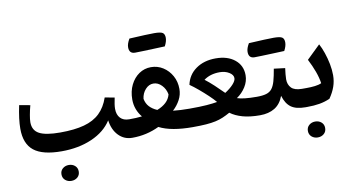

<svg xmlns="http://www.w3.org/2000/svg" viewBox="-95 -1046 2842 1550"><g transform="rotate(-10 1326.0 -271.5)"><path d="M752.4 -172.4Q697.3 -86.4 588.6 -39.1Q480 8.3 340.3 8.3Q184.6 8.3 113.3 -48.3Q42 -105 42 -228.5Q42 -305.7 65.9 -418.5L154.8 -402.3Q144 -362.3 137.5 -325.4Q130.9 -288.6 130.9 -266.1Q130.9 -199.7 183.6 -171.4Q236.3 -143.1 355 -143.1Q472.2 -143.1 551.8 -164.8Q631.3 -186.5 680.9 -234.4Q730.5 -282.2 756.8 -359.4L835.9 -344.7Q829.6 -314.5 826.4 -293Q823.2 -271.5 823.2 -254.4Q823.2 -205.6 848.9 -178.5Q874.5 -151.4 920.9 -151.4H921.4V0H920.9Q854 0 808.6 -46.9Q763.2 -93.8 752.4 -172.4ZM305.2 191.9Q305.2 162.6 325.9 144.8Q346.7 127 376 127Q405.8 127 426.3 144.8Q446.8 162.6 446.8 191.9Q446.8 221.7 426.3 239.5Q405.8 257.3 376 257.3Q346.7 257.3 325.9 239.5Q305.2 221.7 305.2 191.9Z M1166 -535.6Q1220.2 -535.6 1264.9 -507.1Q1309.6 -478.5 1336.2 -430.4Q1362.8 -382.3 1362.8 -322.8Q1362.8 -275.9 1340.3 -233.9Q1317.9 -191.9 1281.2 -158.2Q1309.6 -154.8 1344.7 -153.1Q1379.9 -151.4 1415 -151.4H1415.5V0H1415Q1329.1 0 1261 -12Q1192.9 -23.9 1141.6 -49.8Q1038.1 0 921.4 0Q912.1 0 907.2 -8.1Q902.3 -16.1 902.3 -36.1V-115.7Q902.3 -135.7 907.2 -143.6Q912.1 -151.4 921.4 -151.4Q949.2 -151.4 976.8 -152.6Q1004.4 -153.8 1026.4 -156.7Q1001.5 -186 987.3 -223.6Q973.1 -261.2 973.1 -304.2Q973.1 -371.6 999 -423.8Q1024.9 -476.1 1068.6 -505.9Q1112.3 -535.6 1166 -535.6ZM1162.6 -401.9Q1125.5 -401.9 1097.2 -370.4Q1068.8 -338.9 1063.5 -293.9Q1070.8 -254.9 1094.7 -229Q1118.7 -203.1 1157.7 -186.5Q1202.1 -203.6 1230.5 -230.2Q1258.8 -256.8 1268.6 -294.4Q1260.7 -339.4 1230.5 -370.6Q1200.2 -401.9 1162.6 -401.9ZM1061.5 -672.9Q1012.7 -672.9 1013.2 -725.6Q1013.2 -754.4 1036.1 -793Q1185.5 -801.3 1239.5 -801.3Q1293.5 -801.3 1309.8 -789.6Q1326.2 -777.8 1326.2 -748.3Q1326.2 -718.8 1306.2 -681.2Q1261.7 -679.2 1210.7 -677.5Q1159.7 -675.8 1121.3 -674.3Q1083 -672.9 1061.5 -672.9Z M1692.9 -514.6Q1790 -514.6 1849.1 -466.8Q1908.2 -418.9 1908.2 -339.4Q1908.2 -289.1 1879.9 -244.1Q1851.6 -199.2 1807.1 -168.9Q1856 -151.4 1967.3 -151.4H1967.8V0H1967.3Q1884.8 0 1825.7 -16.6Q1766.6 -33.2 1725.6 -63.5Q1694.3 -45.9 1665.8 -33.7Q1637.2 -21.5 1603.8 -14.2Q1570.3 -6.8 1525.1 -3.4Q1480 0 1415.5 0Q1410.2 0 1403.3 -7.6Q1396.5 -15.1 1396.5 -36.1V-115.7Q1396.5 -135.7 1402.1 -143.6Q1407.7 -151.4 1415.5 -151.4Q1501.5 -151.4 1555.7 -155.5Q1609.9 -159.7 1644 -166Q1622.6 -191.9 1588.6 -223.9Q1554.7 -255.9 1517.6 -287.1Q1480.5 -318.4 1448.2 -340.8Q1464.8 -420.9 1531 -467.8Q1597.2 -514.6 1692.9 -514.6ZM1705.6 -398.9Q1627.9 -398.9 1575.2 -359.9Q1608.9 -334.5 1647.5 -298.6Q1686 -262.7 1721.7 -226.6Q1764.2 -253.9 1789.8 -282Q1815.4 -310.1 1815.4 -331.5Q1815.4 -358.9 1782.7 -378.9Q1750 -398.9 1705.6 -398.9Z M2004.9 -468.8Q1956.1 -468.8 1956.5 -521.5Q1956.5 -550.3 1979.5 -588.9Q2128.9 -597.2 2182.9 -597.2Q2236.8 -597.2 2253.2 -585.4Q2269.5 -573.7 2269.5 -544.2Q2269.5 -514.6 2249.5 -477.1Q2205.1 -475.1 2154.1 -473.4Q2103 -471.7 2064.7 -470.2Q2026.4 -468.8 2004.9 -468.8ZM1967.8 0Q1958.5 0 1953.6 -8.1Q1948.7 -16.1 1948.7 -36.1V-115.7Q1948.7 -135.7 1953.6 -143.6Q1958.5 -151.4 1967.8 -151.4Q2015.6 -151.4 2045.2 -160.2Q2074.7 -168.9 2092 -190.9Q2109.4 -212.9 2120.4 -251.7Q2131.3 -290.5 2141.6 -351.1L2232.9 -339.8Q2229.5 -314.5 2227.1 -291.3Q2224.6 -268.1 2224.6 -249.5Q2224.6 -205.1 2251 -178.2Q2277.3 -151.4 2337.9 -151.4H2338.4V0H2337.9Q2262.7 0 2221.9 -29.5Q2181.2 -59.1 2161.6 -125Q2137.2 -59.6 2087.9 -29.8Q2038.6 0 1967.8 0Z M2325.2 191.9Q2325.2 162.6 2345.9 144.8Q2366.7 127 2396 127Q2425.8 127 2446.3 144.8Q2466.8 162.6 2466.8 191.9Q2466.8 221.7 2446.3 239.5Q2425.8 257.3 2396 257.3Q2366.7 257.3 2345.9 239.5Q2325.2 221.7 2325.2 191.9ZM2338.4 0Q2329.1 0 2324.2 -8.1Q2319.3 -16.1 2319.3 -36.1V-115.7Q2319.3 -135.7 2324.2 -143.6Q2329.1 -151.4 2338.4 -151.4H2374Q2411.6 -151.4 2444.3 -155.3Q2477.1 -159.2 2498 -169.4Q2491.7 -214.4 2472.7 -266.6Q2453.6 -318.8 2425.3 -373.5L2536.1 -481Q2554.2 -447.8 2569.6 -402.8Q2585 -357.9 2594.5 -309.6Q2604 -261.2 2604 -216.8Q2604 -168 2588.4 -123.3Q2572.8 -78.6 2541.5 -33.7Q2500.5 -15.6 2455.6 -7.8Q2410.6 0 2353 0Z"/></g></svg>

Font: Pinar DS4-SemiBold
Style: Regular
Weight: 600
Designer: Amin Abedi
Version: Version 2.000